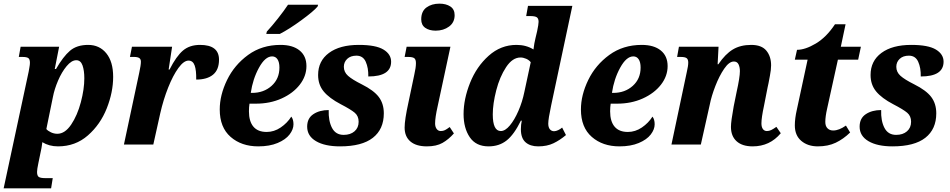

<svg xmlns="http://www.w3.org/2000/svg" viewBox="-50 -792 5205 1052"><path d="M107 -399Q108 -406 111 -422Q114 -438 114 -448Q114 -467 105.5 -473.5Q97 -480 73 -480H53L63 -536H274L250 -414H257Q296 -482 333.5 -514Q371 -546 433 -546Q495 -546 532.5 -500Q570 -454 570 -371Q570 -287 535 -198.5Q500 -110 431.5 -50Q363 10 268 10Q219 10 182 -13Q181 -9 179.5 4.5Q178 18 174 35L160 103Q153 136 153 150Q153 171 162.5 177.5Q172 184 199 184H239L230 240H-30ZM412 -363Q412 -406 402 -434Q392 -462 368 -462Q342 -462 315 -429.5Q288 -397 268 -350Q248 -303 240 -261L204 -85Q212 -75 229 -67Q246 -59 264 -59Q306 -59 340 -109.5Q374 -160 393 -232Q412 -304 412 -363Z M713 -394Q722 -435 722 -454Q722 -468 713 -474Q704 -480 685 -480H662L673 -536H893L874 -411H879Q916 -484 952.5 -515Q989 -546 1046 -546Q1150 -546 1150 -465Q1150 -410 1117.5 -383Q1085 -356 1025 -356Q1026 -407 1016.5 -433.5Q1007 -460 983 -460Q957 -460 927.5 -419.5Q898 -379 871.5 -312.5Q845 -246 828 -171L790 0H629Z M1154 -192Q1154 -271 1194 -353.5Q1234 -436 1309.5 -491Q1385 -546 1487 -546Q1554 -546 1591.5 -515.5Q1629 -485 1629 -430Q1629 -375 1592.5 -328Q1556 -281 1493 -252.5Q1430 -224 1352 -224H1317Q1314 -205 1314 -182Q1314 -127 1338.5 -98Q1363 -69 1411 -69Q1452 -69 1488 -93.5Q1524 -118 1546 -153Q1558 -138 1558 -111Q1558 -83 1536.5 -55Q1515 -27 1471 -8.5Q1427 10 1365 10Q1273 10 1213.5 -42Q1154 -94 1154 -192ZM1331 -283Q1395 -283 1438 -321.5Q1481 -360 1481 -422Q1481 -451 1470.5 -467Q1460 -483 1441 -483Q1403 -483 1369 -421Q1335 -359 1324 -283ZM1412 -619Q1439 -648 1473 -691Q1507 -734 1528 -766H1693L1690 -756Q1668 -730 1601 -681Q1534 -632 1483 -606H1409Z M1633 -98Q1633 -144 1667 -166.5Q1701 -189 1751 -189Q1749 -130 1769 -91.5Q1789 -53 1833 -53Q1870 -53 1892.5 -72.5Q1915 -92 1915 -125Q1915 -156 1894 -174Q1873 -192 1817 -221Q1754 -254 1723.5 -291Q1693 -328 1693 -381Q1693 -458 1752.5 -502Q1812 -546 1916 -546Q2009 -546 2051 -520.5Q2093 -495 2093 -454Q2093 -373 1968 -373Q1969 -420 1954 -453.5Q1939 -487 1903 -487Q1871 -487 1852.5 -469.5Q1834 -452 1834 -426Q1834 -397 1857 -376.5Q1880 -356 1932 -330Q1998 -297 2025.5 -260.5Q2053 -224 2053 -171Q2053 -84 1993 -37Q1933 10 1813 10Q1730 10 1681.5 -18.5Q1633 -47 1633 -98Z M2258 -686Q2258 -730 2286.5 -751Q2315 -772 2358 -772Q2394 -772 2417.5 -756.5Q2441 -741 2441 -709Q2441 -669 2410.5 -646.5Q2380 -624 2337 -624Q2302 -624 2280 -639.5Q2258 -655 2258 -686ZM2167 -93Q2167 -136 2188 -231L2220 -383Q2229 -422 2229 -446Q2229 -466 2220 -473Q2211 -480 2186 -480H2167L2178 -536H2418L2348 -210Q2334 -148 2334 -116Q2334 -97 2342.5 -85.5Q2351 -74 2365 -74Q2378 -74 2388 -79Q2398 -84 2414 -96L2437 -61Q2408 -28 2374.5 -9Q2341 10 2289 10Q2230 10 2198.5 -17Q2167 -44 2167 -93Z M2490 -167Q2490 -249 2525.5 -338Q2561 -427 2627.5 -486.5Q2694 -546 2780 -546Q2833 -546 2873 -521Q2877 -555 2884 -583L2893 -621Q2901 -659 2901 -672Q2901 -691 2891 -697.5Q2881 -704 2855 -704H2833L2843 -760H3086L2970 -215Q2954 -140 2954 -115Q2954 -94 2963 -83.5Q2972 -73 2986 -73Q2996 -73 3008.5 -79Q3021 -85 3030 -93L3051 -52Q3018 -24 2982.5 -7Q2947 10 2899 10Q2855 10 2829.5 -12.5Q2804 -35 2804 -84Q2804 -109 2809 -131H2804Q2767 -55 2726 -22.5Q2685 10 2627 10Q2558 10 2524 -40Q2490 -90 2490 -167ZM2823 -288 2858 -451Q2849 -463 2833 -470Q2817 -477 2802 -477Q2758 -477 2723 -424Q2688 -371 2669 -297Q2650 -223 2650 -165Q2650 -74 2694 -74Q2718 -74 2743.5 -104.5Q2769 -135 2790.5 -184.5Q2812 -234 2823 -288Z M3133 -192Q3133 -271 3173 -353.5Q3213 -436 3288.5 -491Q3364 -546 3466 -546Q3533 -546 3570.5 -515.5Q3608 -485 3608 -430Q3608 -375 3571.5 -328Q3535 -281 3472 -252.5Q3409 -224 3331 -224H3296Q3293 -205 3293 -182Q3293 -127 3317.5 -98Q3342 -69 3390 -69Q3431 -69 3467 -93.5Q3503 -118 3525 -153Q3537 -138 3537 -111Q3537 -83 3515.5 -55Q3494 -27 3450 -8.5Q3406 10 3344 10Q3252 10 3192.5 -42Q3133 -94 3133 -192ZM3310 -283Q3374 -283 3417 -321.5Q3460 -360 3460 -422Q3460 -451 3449.5 -467Q3439 -483 3420 -483Q3382 -483 3348 -421Q3314 -359 3303 -283Z M3955 -97Q3955 -127 3970 -209L3986 -288Q4004 -369 4004 -402Q4004 -424 3996.5 -439.5Q3989 -455 3971 -455Q3945 -455 3918 -415.5Q3891 -376 3869.5 -320.5Q3848 -265 3839 -219L3790 0H3629L3713 -397Q3721 -431 3721 -449Q3721 -467 3712 -473.5Q3703 -480 3680 -480H3660L3670 -536H3887L3882 -440H3886Q3924 -496 3965.5 -521Q4007 -546 4066 -546Q4123 -546 4149 -514.5Q4175 -483 4175 -434Q4175 -410 4168.5 -377Q4162 -344 4161 -337Q4157 -321 4156 -314L4136 -212Q4122 -147 4122 -116Q4122 -96 4130 -85Q4138 -74 4152 -74Q4164 -74 4175.5 -79.5Q4187 -85 4204 -97L4228 -62Q4168 10 4074 10Q4017 10 3986 -18Q3955 -46 3955 -97Z M4305 -105Q4305 -143 4316 -191L4375 -465H4305L4317 -519Q4362 -519 4420 -553.5Q4478 -588 4525 -659H4583L4557 -536H4667L4652 -465H4541L4482 -197Q4472 -153 4472 -124Q4472 -101 4484 -89Q4496 -77 4515 -77Q4547 -77 4585 -104L4608 -66Q4571 -30 4529 -10Q4487 10 4431 10Q4376 10 4340.5 -20Q4305 -50 4305 -105Z M4660 -98Q4660 -144 4694 -166.5Q4728 -189 4778 -189Q4776 -130 4796 -91.5Q4816 -53 4860 -53Q4897 -53 4919.5 -72.5Q4942 -92 4942 -125Q4942 -156 4921 -174Q4900 -192 4844 -221Q4781 -254 4750.5 -291Q4720 -328 4720 -381Q4720 -458 4779.5 -502Q4839 -546 4943 -546Q5036 -546 5078 -520.5Q5120 -495 5120 -454Q5120 -373 4995 -373Q4996 -420 4981 -453.5Q4966 -487 4930 -487Q4898 -487 4879.5 -469.5Q4861 -452 4861 -426Q4861 -397 4884 -376.5Q4907 -356 4959 -330Q5025 -297 5052.5 -260.5Q5080 -224 5080 -171Q5080 -84 5020 -37Q4960 10 4840 10Q4757 10 4708.5 -18.5Q4660 -47 4660 -98Z"/></svg>

Font: Noto Serif NarrowExtraBold
Style: Italic
Weight: 800
Width: 4
Italic angle: -12°
Designer: Monotype Design Team
Foundry: Monotype Imaging Inc.
Version: Version 1.001